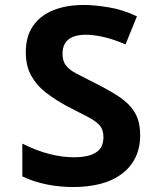

<svg xmlns="http://www.w3.org/2000/svg" viewBox="-20 -744 640 774"><path d="M275 10Q221 10 168.5 -0.5Q116 -11 70 -33V-165Q126 -137 178 -123.5Q230 -110 279 -110Q314 -110 340.5 -117.5Q367 -125 382 -142.5Q397 -160 397 -191Q397 -223 379.5 -241Q362 -259 329 -275.5Q296 -292 250 -316Q204 -341 166 -370Q128 -399 106 -438.5Q84 -478 84 -534Q84 -598 113.5 -640Q143 -682 195.5 -703Q248 -724 318 -724Q360 -724 418 -714.5Q476 -705 532 -678L486 -565Q437 -586 397 -595Q357 -604 326 -604Q294 -604 273 -595Q252 -586 242 -569Q232 -552 232 -527Q232 -498 246 -480Q260 -462 288 -447.5Q316 -433 359 -411Q418 -382 459.5 -354.5Q501 -327 523 -291Q545 -255 545 -199Q545 -147 525.5 -108Q506 -69 470.5 -42.5Q435 -16 385.5 -3Q336 10 275 10Z"/></svg>

Font: Noto Sans Mono
Style: Bold
Weight: 700
Designer: Monotype Design Team
Foundry: Monotype Imaging Inc.
Version: Version 2.014